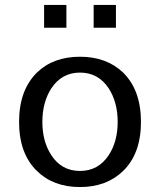

<svg xmlns="http://www.w3.org/2000/svg" viewBox="-20 -742 646 775"><path d="M448 -630H358V-722H448ZM248 -630H158V-722H248ZM549 -250Q549 -122 477 -52Q410 13 303 13Q195 13 129 -52Q57 -122 57 -250Q57 -378 129 -449Q195 -513 303 -513Q410 -513 477 -449Q549 -378 549 -250ZM455 -250Q455 -329 419 -385Q377 -449 303 -449Q229 -449 187 -385Q151 -329 151 -250Q151 -171 187 -116Q228 -52 303 -52Q377 -52 419 -116Q455 -171 455 -250Z"/></svg>

Font: Mingzat
Style: Regular
Weight: 400
Designer: Jason Glavy (Lepcha), Lorna Priest (Lepcha additions), Walt Agee (Sophia), Victor Gaultney (Sophia)
Foundry: SIL International
Version: Version 0.100